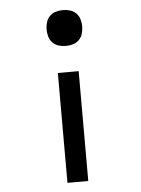

<svg xmlns="http://www.w3.org/2000/svg" viewBox="-53 -570 606 827"><g transform="rotate(-5 250.0 -156.5)"><path d="M250 -373Q234 -373 219 -377.5Q204 -382 193 -393Q182 -404 177.5 -419.5Q173 -435 173 -451Q173 -466 177.5 -481.5Q182 -497 193 -508Q204 -519 219 -523.5Q234 -528 250 -528Q266 -528 281 -523.5Q296 -519 307 -508Q318 -497 322.5 -481.5Q327 -466 327 -451Q327 -435 322.5 -419.5Q318 -404 307 -393Q296 -382 281 -377.5Q266 -373 250 -373ZM205 215V-260H295V215Z"/></g></svg>

Font: Iosevka SS18 Medium
Style: Regular
Weight: 500
Monospace: yes
Designer: Belleve Invis
Foundry: Belleve Invis
Version: Version 25.1.1; ttfautohint (v1.8.4)